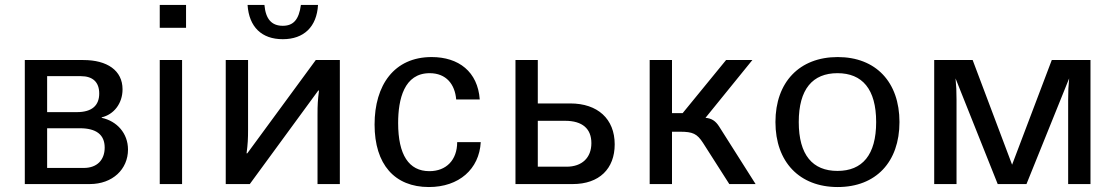

<svg xmlns="http://www.w3.org/2000/svg" viewBox="-20 -742 4496 774"><path d="M302 -225C368 -225 402 -199 402 -147C402 -97 371 -65 318 -65H170V-225ZM306 -435C354 -435 380 -411 380 -365C380 -318 352 -290 290 -290H170V-435ZM342 0C434 0 496 -60 496 -139C496 -205 451 -254 390 -267V-269C438 -280 474 -324 474 -382C474 -458 412 -500 316 -500H80V0Z M714 0V-500H624V0ZM624 -630H730V-722H624Z M890 0H987L1263 -377H1266C1261 -339 1260 -318 1260 -280V0H1350V-500H1253L977 -124H974C979 -162 980 -183 980 -220V-500H890ZM1120 -638C1075 -638 1051 -665 1046 -722H978C984 -633 1035 -584 1120 -584C1205 -584 1257 -634 1262 -722H1193C1185 -662 1162 -638 1120 -638Z M1490 -240C1490 -79 1571 12 1709 12C1830 12 1912 -60 1918 -169H1823C1823 -97 1779 -52 1711 -52C1628 -52 1585 -118 1585 -246C1585 -342 1609 -447 1712 -447C1779 -447 1814 -402 1819 -341H1914C1906 -453 1829 -512 1720 -512C1569 -512 1490 -399 1490 -240Z M2258 -255C2328 -255 2364 -223 2364 -165C2364 -106 2326 -70 2264 -70H2148V-255ZM2289 0C2396 0 2458 -62 2458 -160C2458 -263 2389 -325 2279 -325H2148V-500H2058V0Z M2721 -211C2773 -211 2790 -203 2814 -166L2920 0H3026L2879 -232C2865 -254 2849 -265 2824 -267L3013 -500H2907L2732 -286H2689V-500H2599V0H2689V-211Z M3106 -250C3106 -89 3203 12 3357 12C3511 12 3606 -89 3606 -250C3606 -411 3511 -512 3357 -512C3203 -512 3106 -411 3106 -250ZM3200 -250C3200 -383 3256 -447 3356 -447C3456 -447 3512 -383 3512 -250C3512 -117 3456 -53 3356 -53C3256 -53 3200 -117 3200 -250Z M4376 -500H4220L4060 -78L3901 -500H3746V0H3836V-340C3836 -374 3835 -396 3832 -426L4002 0H4118L4290 -426C4287 -396 4286 -374 4286 -340V0H4376Z"/></svg>

Font: Perun
Style: Regular
Weight: 400
Foundry: Copyright (c) Stefan Peev, Context Ltd, 2016
Version: Version 1.089